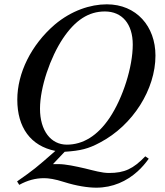

<svg xmlns="http://www.w3.org/2000/svg" viewBox="-20 -686 762 888"><path d="M69 169C107 148 144 138 184 138C204 138 234 142 277 156C334 174 387 182 425 182C502 182 566 152 616 107C636 89 653 69 668 48L652 37C596 95 556 114 484 114C451 114 414 103 373 93C329 83 284 73 250 73H225L279 16C354 11 389 2 443 -27C595 -107 699 -273 699 -429C699 -564 611 -666 474 -666C398 -666 310 -637 233 -572C124 -478 60 -348 60 -225C60 -96 122 -11 236 12C145 92 136 99 59 153ZM594 -480C594 -377 549 -234 487 -141C431 -58 364 -17 289 -17C215 -17 165 -82 165 -183C165 -283 213 -421 271 -508C328 -593 390 -633 465 -633C545 -633 594 -575 594 -480Z"/></svg>

Font: XITS
Style: Italic
Weight: 400
Italic angle: -16.33°
Designer: MicroPress Inc., with final additions and corrections provided by Coen Hoffman, Elsevier (retired)
Version: Version 1.107